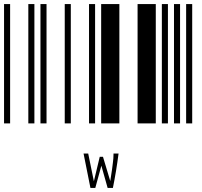

<svg xmlns="http://www.w3.org/2000/svg" viewBox="-20 -610 1000 949"><path d="M0 0V-590H30V0ZM120 0V-590H150V0ZM180 0V-590H210V0ZM300 0V-590H330V0ZM420 0V-590H450V0ZM480 0V-590H570V0ZM660 0V-590H750V0ZM780 0V-590H810V0ZM840 0V-590H870V0ZM900 0V-590H930V0ZM393 149H416L444 286L473 165H489L525 285Q536 216 538 194Q541 172 541 155V149H566Q555 235 538 319H512L481 209L451 319H427Z"/></svg>

Font: Libre Barcode 39 Extended Text
Style: Regular
Weight: 400
Version: Version 1.005; ttfautohint (v1.8.3)